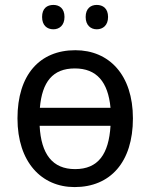

<svg xmlns="http://www.w3.org/2000/svg" viewBox="-20 -750 610 780"><path d="M151 -681C151 -647 171 -631 197 -631C221 -631 242 -647 242 -681C242 -716 221 -730 197 -730C171 -730 151 -716 151 -681ZM328 -681C328 -647 349 -631 373 -631C398 -631 419 -647 419 -681C419 -716 398 -730 373 -730C349 -730 328 -716 328 -681ZM520 -269C520 -446 423 -546 286 -546C141 -546 51 -446 51 -269C51 -91 149 10 283 10C428 10 520 -91 520 -269ZM284 -472C373 -472 419 -417 429 -312H142C151 -417 194 -472 284 -472ZM285 -63C193 -63 147 -124 141 -239H429C422 -124 379 -63 285 -63Z"/></svg>

Font: Noto Sans Thai
Style: Regular
Weight: 400
Designer: Monotype Design Team
Foundry: Monotype Imaging Inc.
Version: Version 1.901